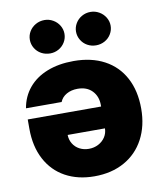

<svg xmlns="http://www.w3.org/2000/svg" viewBox="-85 -821 758 896"><g transform="rotate(-10 294.5 -372.5)"><path d="M559.6 -266.6Q559.6 -185.1 526.6 -123Q493.7 -61 432.9 -27.1Q372.1 6.8 291 6.8Q212.4 6.8 153.3 -25.6Q94.2 -58.1 61.8 -119.4Q29.3 -180.7 29.3 -264.6V-308.6H377V-315.4Q377 -356.9 351.8 -383.1Q326.7 -409.2 283.2 -409.2Q252.9 -409.2 230.5 -396.5Q208 -383.8 199.2 -361.3H30.3Q39.6 -416 73 -456.3Q106.4 -496.6 161.1 -518.3Q215.8 -540 287.1 -540Q371.1 -540 432.4 -507.3Q493.7 -474.6 526.6 -413.1Q559.6 -351.6 559.6 -266.6ZM287.1 -124Q311.5 -124 331.8 -134.5Q352.1 -145 364.3 -163.3Q376.5 -181.6 377 -205.1H200.2Q200.7 -181.6 212.2 -163.1Q223.6 -144.5 243.2 -134.3Q262.7 -124 287.1 -124ZM103.5 -672.9Q103.5 -694.3 114.5 -712.4Q125.5 -730.5 144.5 -741.2Q163.6 -752 186.5 -752Q208 -752 226.8 -741.2Q245.6 -730.5 256.6 -712.2Q267.6 -693.8 267.6 -672.9Q267.6 -651.4 256.6 -633.1Q245.6 -614.7 226.8 -604.2Q208 -593.8 186.5 -593.8Q163.6 -593.8 144.5 -604.2Q125.5 -614.7 114.5 -633.1Q103.5 -651.4 103.5 -672.9ZM322.3 -672.9Q322.3 -693.8 333.3 -712.2Q344.2 -730.5 363 -741.2Q381.8 -752 404.3 -752Q426.3 -752 445.1 -741.2Q463.9 -730.5 475.1 -712.2Q486.3 -693.8 486.3 -672.9Q486.3 -651.4 475.3 -633.1Q464.4 -614.7 445.3 -604.2Q426.3 -593.8 404.3 -593.8Q381.8 -593.8 363 -604.2Q344.2 -614.7 333.3 -633.1Q322.3 -651.4 322.3 -672.9Z"/></g></svg>

Font: Pretendard Std Black
Style: Regular
Weight: 900
Designer: Base glyphs from Inter by Rasmus Andersson; Hangeul glyphs from Noto Sans CJK(Source Han Sans) by Jang Soo-young and Kan
Foundry: Kil Hyung-jin
Version: Version 1.309